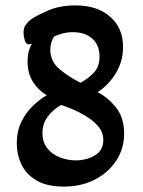

<svg xmlns="http://www.w3.org/2000/svg" viewBox="-20 -677 529 710"><path d="M216 13Q153 13 114.5 -10Q76 -33 59 -69.5Q42 -106 42 -147Q42 -192 59 -226.5Q76 -261 101.5 -285.5Q127 -310 153 -325Q124 -341 103 -372.5Q82 -404 82 -450Q82 -472 86.5 -488Q91 -504 98 -516Q96 -515 92.5 -514Q89 -513 86 -513Q76 -513 71.5 -528.5Q67 -544 67 -556Q67 -575 76 -586.5Q85 -598 94 -605Q114 -619 157.5 -638Q201 -657 260 -657Q340 -657 387.5 -615Q435 -573 435 -504Q435 -450 408.5 -406.5Q382 -363 341 -336Q379 -317 409 -279.5Q439 -242 439 -183Q439 -127 409.5 -82.5Q380 -38 330 -12.5Q280 13 216 13ZM278 -371Q310 -389 329 -410.5Q348 -432 348 -468Q348 -511 321 -534.5Q294 -558 250 -558Q230 -558 212.5 -553.5Q195 -549 180 -542Q166 -520 166 -493Q166 -450 200.5 -421Q235 -392 278 -371ZM260 -84Q300 -84 331 -102.5Q362 -121 362 -159Q362 -187 344 -209Q326 -231 295 -249Q276 -261 253 -271Q230 -281 206 -289Q175 -271 156 -245Q137 -219 137 -185Q137 -151 155 -128.5Q173 -106 201.5 -95Q230 -84 260 -84Z"/></svg>

Font: Akaya Kanadaka
Style: Regular
Weight: 400
Designer: Vaishnavi Murthy Yerkadithaya, Juan Luis Blanco Aristondo
Version: Version 1.002; ttfautohint (v1.8.3)